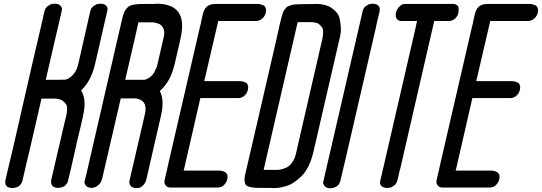

<svg xmlns="http://www.w3.org/2000/svg" viewBox="-20 -815 2912 1032"><path d="M465 -754Q469 -772 482.5 -782Q496 -792 507 -794L519 -795Q541 -795 550.5 -784.5Q560 -774 558 -764L556 -753L542 -693L521 -601L520 -596L493 -480Q492 -475 490 -467Q469 -379 416 -329Q447 -280 426 -191V-190Q426 -189 419 -159.5Q412 -130 405.5 -101Q399 -72 398 -71L361 93L346 154Q346 155 346 156.5Q346 158 344.5 162Q343 166 340.5 170Q338 174 333.5 179Q329 184 323.5 187Q318 190 309 192.5Q300 195 290 195Q288 195 285 194.5Q282 194 275 192Q268 190 263.5 186Q259 182 256 173.5Q253 165 255 154L298 -32L311 -86L315 -105L326 -151Q328 -159 332 -176Q336 -193 338 -201Q341 -221 340.5 -235Q340 -249 332.5 -258Q325 -267 318 -272.5Q311 -278 300.5 -281Q290 -284 284.5 -284.5Q279 -285 274 -285H203L167 -128L141 -16L140 -11Q132 22 125 51L115 94L101 155Q101 156 100.5 157.5Q100 159 98.5 163Q97 167 94.5 171Q92 175 87.5 180Q83 185 77.5 188Q72 191 63 193.5Q54 196 44 196Q42 196 39 195.5Q36 195 29 193Q22 191 17 187Q12 183 9.5 174.5Q7 166 9 155L17 120Q18 115 20 107Q22 99 23 94L48 -11L77 -137L101 -243L127 -356L151 -461L182 -594L205 -693L219 -754Q223 -772 236.5 -782Q250 -792 261 -794L273 -795Q295 -795 304.5 -784.5Q314 -774 313 -764L311 -753L297 -693L274 -594L226 -386H284Q324 -387 333 -387Q358 -395 375 -416Q392 -437 396 -455L401 -472Z M757 -386Q774 -391 787.5 -401.5Q801 -412 808.5 -425.5Q816 -439 820 -448.5Q824 -458 826 -467L827 -472L859 -611Q862 -623 862 -628Q862 -630 862.5 -634Q863 -638 863 -640Q862 -658 853.5 -670.5Q845 -683 832.5 -687.5Q820 -692 812.5 -693.5Q805 -695 798 -695H797H724L706 -614L653 -386H711ZM809 -794Q811 -794 815 -794.5Q819 -795 821 -795Q994 -795 950 -608L949 -602V-601V-602V-601L921 -480Q920 -476 918 -469Q897 -376 839 -326Q865 -277 845 -192L767 148Q762 168 751 179.5Q740 191 731.5 193.5Q723 196 716 196H714Q692 196 683 185Q674 174 675 163L677 152L759 -202Q776 -277 709 -286H629L529 146Q526 156 521 165.5Q516 175 502 185Q488 195 470 195Q468 195 465.5 194.5Q463 194 455.5 192Q448 190 444 185.5Q440 181 436 173.5Q432 166 436 154L439 144L514 -182L578 -460L581 -472L578 -460L581 -472L602 -565Q603 -566 624 -659Q625 -661 625 -663L637 -715Q642 -735 647 -747.5Q652 -760 660.5 -769.5Q669 -779 677 -783.5Q685 -788 703 -790.5Q721 -793 736.5 -793.5Q752 -794 784 -794Z M1312 -331Q1312 -330 1311.5 -328.5Q1311 -327 1309 -322.5Q1307 -318 1305 -314Q1303 -310 1298.5 -305Q1294 -300 1289 -296.5Q1284 -293 1277 -290.5Q1270 -288 1261 -288H1227H1218H1068H1057L970 91L967 102H974H1110H1115H1122H1157H1159Q1165 102 1172 103.5Q1179 105 1188 109Q1197 113 1201 123.5Q1205 134 1201 150Q1201 152 1200 155Q1199 158 1195 165Q1191 172 1185.5 178Q1180 184 1171 188.5Q1162 193 1150 193H1116H1107H957H943H931H904H903H900H896Q879 193 871 182.5Q863 172 864 161L865 150L866 148L868 138L873 117L878 96L879 91L888 51L1050 -650L1060 -691L1061 -696Q1061 -697 1061.5 -699.5Q1062 -702 1062 -703Q1064 -710 1070 -738Q1083 -793 1131 -793L1139 -794H1159H1181H1317H1322H1329H1364H1366Q1372 -794 1378.5 -792.5Q1385 -791 1394.5 -787Q1404 -783 1408 -772.5Q1412 -762 1408 -746Q1408 -744 1407 -741Q1406 -738 1402 -730.5Q1398 -723 1392.5 -717.5Q1387 -712 1377.5 -707Q1368 -702 1357 -702H1323H1314H1164H1153L1078 -379H1085H1221H1226H1233H1268H1270Q1277 -379 1283.5 -377.5Q1290 -376 1299 -372Q1308 -368 1312 -357.5Q1316 -347 1312 -331ZM1159 -794H1181Z M1326 2 1465 -600Q1477 -654 1485 -690Q1489 -708 1492.5 -720Q1496 -732 1499.5 -743.5Q1503 -755 1508.5 -761.5Q1514 -768 1518.5 -774Q1523 -780 1532.5 -783Q1542 -786 1549.5 -788.5Q1557 -791 1572 -791.5Q1587 -792 1599.5 -792.5Q1612 -793 1634 -793H1665Q1671 -794 1680 -794Q1692 -794 1703.5 -792.5Q1715 -791 1731.5 -786.5Q1748 -782 1760.5 -773.5Q1773 -765 1786.5 -751Q1800 -737 1805 -717Q1810 -697 1812 -668.5Q1814 -640 1804 -602L1664 4Q1654 46 1637.5 79Q1621 112 1600.5 132Q1580 152 1559.5 165.5Q1539 179 1517 185.5Q1495 192 1480.5 194Q1466 196 1452 196L1437 195H1406Q1372 195 1356 194.5Q1340 194 1324 190Q1308 186 1303 181Q1298 176 1295.5 163Q1293 150 1295.5 134.5Q1298 119 1305 92Q1313 56 1326 2ZM1580 -696 1397 98H1469H1470Q1479 98 1489 96Q1499 94 1516.5 87Q1534 80 1548.5 61Q1563 42 1570 14L1658 -369L1663 -390L1714 -612Q1717 -632 1717 -646Q1717 -660 1709.5 -669.5Q1702 -679 1695.5 -684.5Q1689 -690 1678.5 -692.5Q1668 -695 1663 -695.5Q1658 -696 1654 -696H1653Z M1915 -693 1918 -707 1921 -719 1929 -754Q1933 -772 1946 -782Q1959 -792 1970 -794L1982 -795Q2004 -795 2013.5 -784.5Q2023 -774 2021 -763L2020 -752L2012 -719L2007 -698L2006 -693L1997 -652L1834 54L1824 95L1823 99L1818 121L1810 155Q1810 157 1809 159.5Q1808 162 1804.5 169.5Q1801 177 1795 182.5Q1789 188 1778 192.5Q1767 197 1753 197Q1751 197 1748.5 196.5Q1746 196 1738.5 194Q1731 192 1727 187.5Q1723 183 1719 175.5Q1715 168 1719 156L1727 121Z M2413 -794H2415Q2420 -794 2424.5 -793Q2429 -792 2436.5 -787Q2444 -782 2445 -772.5Q2446 -763 2444 -746Q2444 -744 2443 -741Q2442 -738 2438 -730.5Q2434 -723 2428.5 -717.5Q2423 -712 2413.5 -707Q2404 -702 2393 -702H2358H2314L2131 93L2127 107Q2122 132 2116 154Q2112 172 2099 182Q2086 192 2074 194L2063 195Q2040 195 2030.5 185Q2021 175 2023 165L2024 155L2033 119L2037 98L2039 93L2048 53L2210 -649L2219 -690L2220 -694L2222 -702H2200H2186H2139Q2121 -702 2113.5 -713Q2106 -724 2107 -735L2108 -746Q2113 -766 2125 -778Q2137 -790 2145 -792Q2153 -794 2159 -794H2161H2192H2195H2216H2353H2358H2379ZM2195 -794H2216Z M2774 -331Q2774 -330 2773.5 -328.5Q2773 -327 2771 -322.5Q2769 -318 2767 -314Q2765 -310 2760.5 -305Q2756 -300 2751 -296.5Q2746 -293 2739 -290.5Q2732 -288 2723 -288H2689H2680H2530H2519L2432 91L2429 102H2436H2572H2577H2584H2619H2621Q2627 102 2634 103.5Q2641 105 2650 109Q2659 113 2663 123.5Q2667 134 2663 150Q2663 152 2662 155Q2661 158 2657 165Q2653 172 2647.5 178Q2642 184 2633 188.5Q2624 193 2612 193H2578H2569H2419H2405H2393H2366H2365H2362H2358Q2341 193 2333 182.5Q2325 172 2326 161L2327 150L2328 148L2330 138L2335 117L2340 96L2341 91L2350 51L2512 -650L2522 -691L2523 -696Q2523 -697 2523.5 -699.5Q2524 -702 2524 -703Q2526 -710 2532 -738Q2545 -793 2593 -793L2601 -794H2621H2643H2779H2784H2791H2826H2828Q2834 -794 2840.5 -792.5Q2847 -791 2856.5 -787Q2866 -783 2870 -772.5Q2874 -762 2870 -746Q2870 -744 2869 -741Q2868 -738 2864 -730.5Q2860 -723 2854.5 -717.5Q2849 -712 2839.5 -707Q2830 -702 2819 -702H2785H2776H2626H2615L2540 -379H2547H2683H2688H2695H2730H2732Q2739 -379 2745.5 -377.5Q2752 -376 2761 -372Q2770 -368 2774 -357.5Q2778 -347 2774 -331ZM2621 -794H2643Z"/></svg>

Font: Soda Fountain
Style: RegularOblique
Weight: 400
Version: Version 1.0